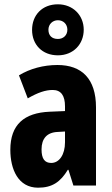

<svg xmlns="http://www.w3.org/2000/svg" viewBox="-20 -913 520 892"><path d="M249 -656C321 -656 369 -708 369 -775C369 -842 319 -893 249 -893C176 -893 129 -843 129 -774C129 -706 176 -656 249 -656ZM249 -732C220 -732 205 -749 205 -775C205 -800 224 -819 249 -819C275 -819 293 -800 293 -775C293 -749 274 -732 249 -732ZM247 -611C182 -611 119 -594 68 -563L109 -456C156 -483 191 -495 225 -495C264 -495 282 -468 282 -419V-397L211 -394C92 -389 28 -334 28 -217C28 -127 64 -41 157 -41C223 -41 261 -68 295 -124H298L321 -51H426V-414C426 -547 360 -611 247 -611ZM248 -300 282 -302V-252C282 -194 255 -156 218 -156C188 -156 173 -175 173 -219C173 -269 198 -298 248 -300Z"/></svg>

Font: Noto Sans Tamil UI ExtraCondensed ExtraBold
Style: Regular
Weight: 800
Width: 2
Designer: Jelle Bosma - Monotype Design Team
Foundry: Monotype Imaging Inc.
Version: Version 2.004